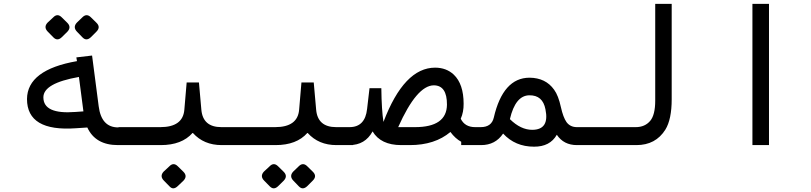

<svg xmlns="http://www.w3.org/2000/svg" viewBox="-20 -761 4254 1007"><path d="M417.5 -176.8 394 -357.4Q207.5 -324.7 207.5 -250.5Q207.5 -160.6 375.5 -173.8ZM598.6 0Q480.5 0 438 -92.3L378.9 -88.4Q121.6 -69.8 121.6 -241.7Q123 -395 383.8 -440.4L380.4 -460L462.9 -469.7L497.6 -203.6Q511.7 -92.8 599.6 -92.8H623V0ZM457.4 -669.6 486.1 -641.4Q509.6 -618.4 485.1 -594.3L456.9 -566.1Q433.4 -543.7 413 -564.6L384.2 -594.3Q360.7 -618.4 383.2 -642.4L411.4 -669.6Q434.4 -693.1 457.4 -669.6ZM304.3 -669.6 333 -641.4Q356 -618.4 333 -594.3L304.3 -566.1Q281.3 -543.7 260.4 -564.6L231.2 -594.3Q207.1 -618.4 229.6 -642.4L258.9 -669.6Q281.3 -693.1 304.3 -669.6Z M989.7 -63.5Q933.6 0 823.2 0H601.6V-94.2H820.8Q939 -94.2 946.8 -185.1L959 -328.6H1023.4L1036.1 -185.1Q1044.4 -94.2 1141.1 -94.2H1229V0H1142.6Q1048.8 0 991.7 -63.5H990.7ZM913.2 111.7 941.9 139.9Q964.9 162.9 941.9 186.9L912.2 215.1Q888.6 237.6 869.3 216.7L840.1 186.9Q816 162.9 838.5 138.8L867.7 111.7Q890.2 88.2 913.2 111.7Z M1591.8 -63.5Q1535.6 0 1425.3 0H1203.6V-94.2H1422.9Q1541 -94.2 1548.8 -185.1L1561 -328.6H1625.5L1638.2 -185.1Q1646.5 -94.2 1743.2 -94.2H1831.1V0H1744.6Q1650.9 0 1593.8 -63.5H1592.8ZM1592.2 111.7 1620.9 139.9Q1644.4 162.9 1619.8 186.9L1591.6 215.1Q1568.1 237.6 1547.7 216.7L1519 186.9Q1495.5 162.9 1518 138.8L1546.2 111.7Q1569.2 88.2 1592.2 111.7ZM1439.1 111.7 1467.8 139.9Q1490.8 162.9 1467.8 186.9L1439.1 215.1Q1416.1 237.6 1395.2 216.7L1365.9 186.9Q1341.9 162.9 1364.4 138.8L1393.6 111.7Q1416.1 88.2 1439.1 111.7Z M2068.4 -94.2H2156.2Q2322.8 -94.2 2324.2 -211.9Q2324.7 -313 2255.4 -313.5Q2166 -313 2068.4 -94.2ZM2342.3 -68.8Q2260.7 0 2129.4 0H2084Q1977.1 0 1934.1 -71.8Q1895 0 1813 0H1804.7V-94.2H1813Q1895 -94.2 1905.3 -189.5L1918 -298.3H1980Q1981.4 -183.6 1991.2 -121.6Q2099.6 -406.7 2262.7 -406.2Q2321.3 -405.8 2359.9 -369.6Q2411.6 -320.3 2411.6 -216.8Q2412.1 -173.3 2396.5 -138.2Q2418 -94.2 2472.2 -94.2H2475.1V0H2468.8Q2393.1 0 2342.3 -68.8Z M2654.3 -136.2Q2711.4 -79.6 2772.5 -80.1Q2862.8 -81.1 2840.8 -187.5Q2826.7 -262.2 2756.3 -261.2Q2683.1 -260.3 2654.3 -136.2ZM2900.4 -54.2Q2864.7 8.8 2780.8 8.3Q2682.1 8.3 2618.7 -60.5Q2578.1 0 2503.4 0H2398.9V-94.2H2501Q2558.1 -94.2 2569.8 -144Q2618.2 -353 2756.8 -353.5Q2841.8 -353 2886.2 -290.5Q2908.7 -259.8 2921.9 -198.7Q2933.6 -146 2951.2 -120.6Q2970.7 -94.2 3005.9 -94.2H3021.5V0H3005.9Q2936.5 0 2900.4 -54.2Z M3502.9 -240.7Q3502.9 -134.8 3469.7 -81.1Q3418.9 0 3317.9 0H3001V-94.2H3314Q3362.3 -94.2 3390.1 -127Q3416.5 -158.2 3416.5 -233.4V-740.7H3502.9Z M3926.3 -740.7H4013.2V0H3926.3Z"/></svg>

Font: Vazir Code Hack
Style: Code-Hack
Weight: 400
Foundry: DejaVu fonts team - Redesigned by Saber Rastikerdar
Version: Version 1.1.2